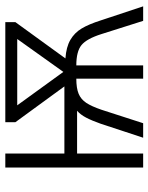

<svg xmlns="http://www.w3.org/2000/svg" viewBox="64 -636 572 741"><g transform="rotate(-90 350.5 -266.0)"><path d="M635 -493 495 -300Q539 -297 566.5 -281Q594 -265 610.5 -237.5Q627 -210 642 -163L696 0H640L589 -161Q571 -218 546.5 -238Q522 -258 468 -258V0H417V-258Q380 -258 358.5 -249Q337 -240 323.5 -219.5Q310 -199 297 -161L245 0H189L243 -164Q255 -198 266.5 -220Q278 -242 293 -255H128V0H74V-532H128V-304H387L249 -493V-532H635ZM314 -486 443 -308 570 -486Z"/></g></svg>

Font: Noto Sans Display Light Narrow
Style: Regular
Weight: 300
Width: 4
Designer: Monotype Design team
Foundry: Monotype Imaging Inc.
Version: Version 1.000